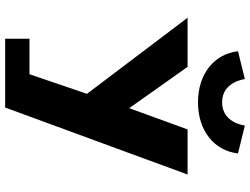

<svg xmlns="http://www.w3.org/2000/svg" viewBox="-132 -832 961 738"><g transform="rotate(90 349.0 -462.5)"><path d="M650.3 -702.5 392.8 -1.3H128.4V-94.8H264.8L340.1 -315.8L47.7 -702.5H236.4L395.3 -478.2L476.9 -702.5ZM462 -922.7C462 -922.7 452.7 -835.2 372.8 -835.2C292.9 -835.2 283.5 -922.7 283.5 -922.7L176.5 -896.3C186.7 -805.4 263.2 -742.5 372.8 -742.5C482.5 -742.5 559 -805.4 569.2 -896.3Z"/></g></svg>

Font: Sztylet
Style: Bd
Weight: 700
Foundry: Cannot Into Space Fonts, PlusOne Fonts
Version: Version 0.12